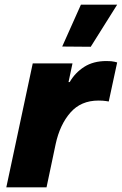

<svg xmlns="http://www.w3.org/2000/svg" viewBox="-20 -801 521 821"><path d="M368 -601 246 -602 326 -781H481ZM7 0 120 -530H290L273 -450H278Q301 -490 340 -515Q379 -540 435 -540Q458 -540 469.5 -537Q481 -534 481 -534L445 -367Q445 -367 432.5 -369Q420 -371 401 -371Q326 -371 281 -319.5Q236 -268 218 -185L179 0Z"/></svg>

Font: Be Vietnam Pro ExtraBold
Style: Italic
Weight: 800
Italic angle: -12°
Designer: Lam Bao, Tony Le, Vietanh Nguyen
Foundry: Yellow Type Foundry
Version: Version 1.002; ttfautohint (v1.8.3)